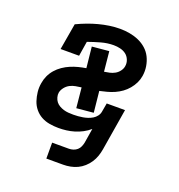

<svg xmlns="http://www.w3.org/2000/svg" viewBox="-128 -645 856 917"><g transform="rotate(20 300.0 -186.5)"><path d="M208 165V84H293Q304 84 315 80.5Q326 77 334.5 69.5Q343 62 347.5 51.5Q352 41 354 31L366 -43Q350 -29 331 -19Q312 -9 292 -3Q272 3 252 5.5Q232 8 212 8Q189 8 166 4Q143 0 124 -10.5Q105 -21 91 -38Q77 -55 70 -76Q63 -97 60.5 -119.5Q58 -142 62 -165Q65 -185 73.5 -203.5Q82 -222 95.5 -237.5Q109 -253 126.5 -265Q144 -277 163 -285Q182 -293 201.5 -298Q221 -303 240 -306L229 -412L315 -420L325 -319Q339 -321 352.5 -324Q366 -327 378.5 -334Q391 -341 400 -353Q409 -365 411 -378Q414 -395 407.5 -411Q401 -427 388.5 -436.5Q376 -446 359.5 -450Q343 -454 326 -454Q294 -454 262 -445Q230 -436 199 -425L187 -350H93L116 -484Q141 -496 167.5 -506Q194 -516 220.5 -523Q247 -530 274 -534Q301 -538 328 -538Q353 -538 377.5 -533.5Q402 -529 423.5 -519.5Q445 -510 462.5 -494.5Q480 -479 490.5 -458Q501 -437 505 -412.5Q509 -388 505 -363Q502 -344 493.5 -326.5Q485 -309 472 -293.5Q459 -278 443 -266.5Q427 -255 409 -247Q391 -239 372 -234Q353 -229 335 -225L346 -118L260 -110L250 -212Q235 -210 220.5 -207.5Q206 -205 192.5 -198Q179 -191 169 -178.5Q159 -166 156 -152Q154 -140 157.5 -127.5Q161 -115 168 -106Q175 -97 185.5 -91Q196 -85 207.5 -81.5Q219 -78 231.5 -77Q244 -76 257 -76Q269 -76 281 -77Q293 -78 305 -80Q317 -82 329 -86Q341 -90 352 -96.5Q363 -103 371 -113.5Q379 -124 381 -136L389 -181H482L447 31Q444 49 438 66.5Q432 84 421.5 100Q411 116 396.5 129Q382 142 365 150Q348 158 329.5 161.5Q311 165 293 165Z"/></g></svg>

Font: Iosevka Slab Medium Extended
Style: Italic
Weight: 500
Width: 7
Italic angle: -9°
Monospace: yes
Designer: Belleve Invis
Foundry: Belleve Invis
Version: Version 11.1.0; ttfautohint (v1.8.3)